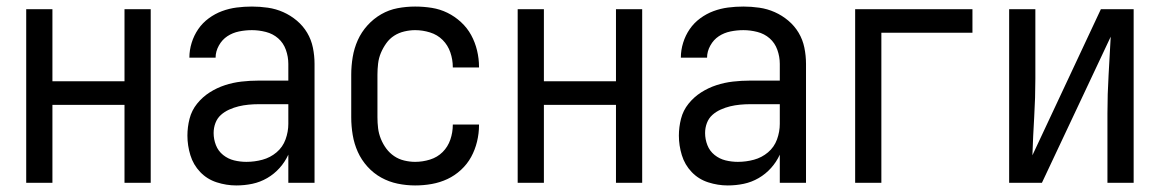

<svg xmlns="http://www.w3.org/2000/svg" viewBox="-20 -558 3540 586"><path d="M60 0H140V-238H360V0H440V-530H360V-310H140V-530H60Z M701 8Q726 8 750 3Q774 -2 795.5 -14.5Q817 -27 833.5 -45.5Q850 -64 860 -86V0H940V-363Q940 -388 935 -412.5Q930 -437 917.5 -458Q905 -479 886 -495Q867 -511 844.5 -521Q822 -531 797.5 -534.5Q773 -538 749 -538Q725 -538 702 -535Q679 -532 657.5 -524Q636 -516 617 -502Q598 -488 585 -469Q572 -450 565 -427.5Q558 -405 558 -382Q558 -382 558 -382Q558 -382 558 -382H638Q638 -401 648 -419Q658 -437 674 -447.5Q690 -458 709.5 -462Q729 -466 749 -466Q770 -466 791.5 -460.5Q813 -455 829 -441Q845 -427 852.5 -406Q860 -385 860 -363V-312H769Q743 -312 717 -309Q691 -306 666.5 -298Q642 -290 620 -276Q598 -262 581.5 -241.5Q565 -221 558.5 -195.5Q552 -170 552 -144Q552 -114 561 -84.5Q570 -55 591 -33Q612 -11 641.5 -1.5Q671 8 701 8ZM732 -64Q713 -64 694.5 -68.5Q676 -73 661 -85Q646 -97 639 -115Q632 -133 632 -152Q632 -168 637.5 -182.5Q643 -197 654 -207Q665 -217 679.5 -223.5Q694 -230 708.5 -233.5Q723 -237 738.5 -238.5Q754 -240 769 -240H860V-180Q860 -156 851.5 -132.5Q843 -109 824 -93Q805 -77 781 -70.5Q757 -64 732 -64Z M1247 8Q1273 8 1298 3.5Q1323 -1 1345.5 -11.5Q1368 -22 1387 -39.5Q1406 -57 1418 -79Q1430 -101 1436 -126Q1442 -151 1442 -176Q1442 -177 1442 -177.5Q1442 -178 1442 -178H1362Q1362 -178 1362 -177.5Q1362 -177 1362 -177Q1362 -154 1354.5 -132Q1347 -110 1331 -94Q1315 -78 1292.5 -71Q1270 -64 1247 -64Q1231 -64 1214 -68Q1197 -72 1183 -81.5Q1169 -91 1159 -104.5Q1149 -118 1142.5 -134Q1136 -150 1134 -166.5Q1132 -183 1132 -200V-330Q1132 -347 1134 -364Q1136 -381 1142.5 -396.5Q1149 -412 1159 -426Q1169 -440 1183 -449Q1197 -458 1214 -462Q1231 -466 1247 -466Q1270 -466 1292.5 -459Q1315 -452 1331 -436Q1347 -420 1354.5 -398Q1362 -376 1362 -353Q1362 -353 1362 -353Q1362 -353 1362 -352H1442Q1442 -353 1442 -353.5Q1442 -354 1442 -354Q1442 -379 1436 -404Q1430 -429 1418 -451Q1406 -473 1387 -490.5Q1368 -508 1345.5 -519Q1323 -530 1298 -534Q1273 -538 1247 -538Q1220 -538 1193.5 -533Q1167 -528 1143.5 -514.5Q1120 -501 1101.5 -480.5Q1083 -460 1072 -435.5Q1061 -411 1056.5 -384Q1052 -357 1052 -330V-200Q1052 -173 1056.5 -146Q1061 -119 1072 -94.5Q1083 -70 1101.5 -49.5Q1120 -29 1143.5 -16Q1167 -3 1193.5 2.5Q1220 8 1247 8Z M1560 0H1640V-238H1860V0H1940V-530H1860V-310H1640V-530H1560Z M2201 8Q2226 8 2250 3Q2274 -2 2295.5 -14.5Q2317 -27 2333.5 -45.5Q2350 -64 2360 -86V0H2440V-363Q2440 -388 2435 -412.5Q2430 -437 2417.5 -458Q2405 -479 2386 -495Q2367 -511 2344.5 -521Q2322 -531 2297.5 -534.5Q2273 -538 2249 -538Q2225 -538 2202 -535Q2179 -532 2157.5 -524Q2136 -516 2117 -502Q2098 -488 2085 -469Q2072 -450 2065 -427.5Q2058 -405 2058 -382Q2058 -382 2058 -382Q2058 -382 2058 -382H2138Q2138 -401 2148 -419Q2158 -437 2174 -447.5Q2190 -458 2209.5 -462Q2229 -466 2249 -466Q2270 -466 2291.5 -460.5Q2313 -455 2329 -441Q2345 -427 2352.5 -406Q2360 -385 2360 -363V-312H2269Q2243 -312 2217 -309Q2191 -306 2166.5 -298Q2142 -290 2120 -276Q2098 -262 2081.5 -241.5Q2065 -221 2058.5 -195.5Q2052 -170 2052 -144Q2052 -114 2061 -84.5Q2070 -55 2091 -33Q2112 -11 2141.5 -1.5Q2171 8 2201 8ZM2232 -64Q2213 -64 2194.5 -68.5Q2176 -73 2161 -85Q2146 -97 2139 -115Q2132 -133 2132 -152Q2132 -168 2137.5 -182.5Q2143 -197 2154 -207Q2165 -217 2179.5 -223.5Q2194 -230 2208.5 -233.5Q2223 -237 2238.5 -238.5Q2254 -240 2269 -240H2360V-180Q2360 -156 2351.5 -132.5Q2343 -109 2324 -93Q2305 -77 2281 -70.5Q2257 -64 2232 -64Z M2590 0H2670V-458H2948V-530H2590Z M3060 0H3160L3370 -446Q3367 -387 3363.5 -329Q3360 -271 3360 -212V0H3440V-530H3340L3131 -84Q3133 -143 3136.5 -201.5Q3140 -260 3140 -318V-530H3060Z"/></svg>

Font: Iosevka SS09
Style: Regular
Weight: 400
Monospace: yes
Designer: Belleve Invis
Foundry: Belleve Invis
Version: Version 5.2.1; ttfautohint (v1.8.3)